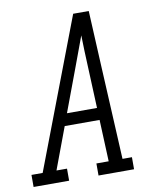

<svg xmlns="http://www.w3.org/2000/svg" viewBox="-113 -799 696 862"><g transform="rotate(-10 235.0 -367.5)"><path d="M-30 0V-55H21L280 -735H351L363 -490L385 -55H428V0H266V-55H322L314 -245H155L84 -55H132V0ZM175 -300H312L304 -490Q302 -526 301 -562Q300 -598 299 -633Q286 -597 272.5 -561.5Q259 -526 246 -490Z"/></g></svg>

Font: Iosevka Slab Light Oblique
Style: Regular
Weight: 300
Italic angle: -9°
Monospace: yes
Designer: Belleve Invis
Foundry: Belleve Invis
Version: Version 11.1.1; ttfautohint (v1.8.3)